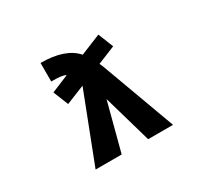

<svg xmlns="http://www.w3.org/2000/svg" viewBox="-149 -979 1298 1208"><g transform="rotate(-30 500.0 -375.0)"><path d="M367.2 -603.5Q345.7 -618.2 262.7 -617.2V-752Q442.4 -752 518.6 -664.1L667 -724.6L710.9 -614.3L581.1 -561.5Q590.8 -542 595.7 -527.3L790 2H609.4L508.8 -347.7L417 2H227.5L419.9 -496.1L284.2 -441.4L240.2 -550.8Z"/></g></svg>

Font: Gen Shin Gothic Monospace Heavy
Style: Bold
Weight: 800
Designer: [Source Han Sans]
Ryoko NISHIZUKA  (kana & ideographs); Paul D. Hunt (Latin, Greek & Cyrillic); Wenlong ZHANG  (bopomofo
Version: Version 1.002.20150607